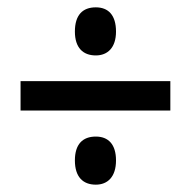

<svg xmlns="http://www.w3.org/2000/svg" viewBox="-20 -614 520 523"><path d="M184 -528C184 -484 206 -463 241 -463C273 -463 296 -484 296 -528C296 -573 275 -594 241 -594C205 -594 184 -573 184 -528ZM36 -313H444V-393H36ZM184 -177C184 -132 206 -111 241 -111C273 -111 296 -132 296 -177C296 -221 275 -242 241 -242C205 -242 184 -221 184 -177Z"/></svg>

Font: Noto Sans Sinhala UI Condensed Medium
Style: Regular
Weight: 500
Width: 3
Designer: Jelle Bosma - Monotype Design Team
Foundry: Monotype Imaging Inc.
Version: Version 2.006